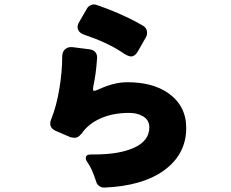

<svg xmlns="http://www.w3.org/2000/svg" viewBox="-20 -814 1040 864"><path d="M570 -560Q555 -560 527 -580Q462 -623 361 -657Q339 -664 332 -679Q329 -685 329 -692Q329 -703 337 -716L371 -775Q377 -786 389 -791Q395 -794 401.5 -794Q408 -794 415 -791.5Q422 -789 431.5 -786Q441 -783 469 -772Q562 -735 624 -698Q642 -687 642 -666Q642 -656 637 -647L600 -582Q587 -560 570 -560ZM366 -102Q366 -119 389 -119Q398 -119 407 -119Q518 -119 585 -150Q652 -181 652 -241Q652 -274 623 -291Q597 -306 562 -306Q492 -306 439 -284Q378 -259 346 -211H345Q332 -194 317 -194Q305 -194 296 -197L231 -225Q206 -236 206 -259Q206 -268 211 -279Q234 -336 247 -413.5Q260 -491 260 -561V-562Q261 -581 272 -591.5Q283 -602 299 -602Q302 -602 305 -602L383 -592Q401 -590 410 -578Q417 -569 417 -555V-554Q412 -479 400 -426Q397 -411 400 -407Q401 -405 404 -405Q409 -405 431 -415Q496 -444 553 -444Q667 -444 737 -395Q818 -338 818 -238Q818 -118 715 -45Q618 23 451 30Q448 30 447 30Q436 30 426.5 23Q417 16 414 7Q394 -57 372 -86Q366 -94 366 -102Z"/></svg>

Font: Tsunagi Gothic Black
Style: Regular
Weight: 900
Designer: Yoshimichi Ohira
Foundry: Positype
Version: Version 1.001